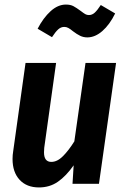

<svg xmlns="http://www.w3.org/2000/svg" viewBox="-20 -806 551 842"><path d="M35 -109Q35 -126 38 -144L92 -530H226L174 -158Q173 -151 173 -138Q173 -96 205 -96Q231 -96 256 -121Q281 -146 306 -186L355 -530H489L414 0H298L303 -81Q270 -34 234 -9Q198 16 151 16Q97 16 66 -17.5Q35 -51 35 -109ZM300 -669Q288 -679 279.5 -683.5Q271 -688 262 -688Q247 -688 235 -677Q223 -666 208 -643L145 -680Q170 -728 202 -757Q234 -786 269 -786Q289 -786 302 -779Q315 -772 334 -758Q347 -748 354 -744Q361 -740 370 -740Q384 -740 395.5 -750.5Q407 -761 422 -784L485 -747Q461 -698 429 -670Q397 -642 363 -642Q346 -642 331.5 -649Q317 -656 300 -669Z"/></svg>

Font: Fira Sans Condensed SemiBold
Style: Italic
Weight: 600
Width: 3
Italic angle: -8°
Designer: bBox Type GmbH & Carrois Corporate GbR & Edenspiekermann AG
Foundry: bBox Type GmbH & Carrois Corporate GbR & Edenspiekermann AG
Version: Version 4.301